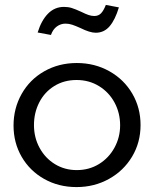

<svg xmlns="http://www.w3.org/2000/svg" viewBox="-20 -750 626 780"><path d="M551 -242Q551 -312 517.5 -369.5Q484 -427 424.5 -460.5Q365 -494 292 -494Q219 -494 160 -460.5Q101 -427 68 -368.5Q35 -310 35 -240Q35 -170 68 -113Q101 -56 159.5 -23Q218 10 291 10Q363 10 422.5 -23Q482 -56 516.5 -113.5Q551 -171 551 -242ZM468 -241Q468 -192 445 -150Q422 -108 382 -83.5Q342 -59 292 -59Q243 -59 203.5 -83Q164 -107 141 -149Q118 -191 118 -242Q118 -292 139.5 -334Q161 -376 200.5 -400.5Q240 -425 291 -425Q342 -425 382.5 -400Q423 -375 445.5 -333Q468 -291 468 -241ZM246 -654Q260 -654 273.5 -649.5Q287 -645 307 -636Q345 -617 369 -617Q403 -617 425.5 -643.5Q448 -670 463 -720L410 -730Q401 -707 390.5 -696Q380 -685 363 -685Q352 -685 340 -689Q328 -693 310 -702Q286 -713 271.5 -717.5Q257 -722 240 -722Q202 -722 175 -694.5Q148 -667 133 -618L187 -608Q195 -631 211 -642.5Q227 -654 246 -654Z"/></svg>

Font: Geom Light
Style: Regular
Weight: 300
Version: Version 1.102